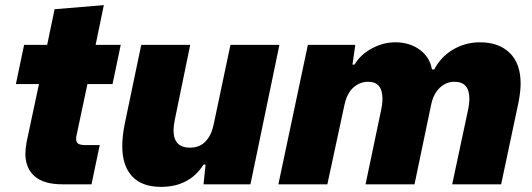

<svg xmlns="http://www.w3.org/2000/svg" viewBox="-20 -719 2076 749"><path d="M79 -120Q79 -139 84 -166L132 -391H42L74 -544H164L193 -683L385 -699L353 -544H451L419 -391H321L278 -188Q277 -184 277 -177Q277 -163 286 -158Q295 -153 314 -153H369L337 0H223Q151 0 115 -31.5Q79 -63 79 -120Z M457 -149Q457 -187 466 -233L531 -544H722L662 -252Q657 -227 657 -211Q657 -143 721 -143Q758 -143 781 -166.5Q804 -190 813 -231L879 -544H1070L957 0H774L782 -77H774Q719 10 608 10Q534 10 495.5 -31Q457 -72 457 -149Z M1181 -544H1366L1355 -467H1363Q1386 -506 1430.5 -530Q1475 -554 1522 -554Q1578 -554 1617.5 -525Q1657 -496 1665 -448H1674Q1700 -498 1748 -526Q1796 -554 1852 -554Q1926 -554 1968.5 -512.5Q2011 -471 2011 -393Q2011 -363 2003 -321L1935 0H1744L1805 -286Q1811 -313 1811 -334Q1811 -400 1753 -400Q1720 -400 1695.5 -376.5Q1671 -353 1662 -311L1597 0H1406L1466 -286Q1472 -313 1472 -334Q1472 -400 1416 -400Q1384 -400 1359 -378Q1334 -356 1324 -311L1257 0H1066Z"/></svg>

Font: Mona Sans Black
Style: Italic
Weight: 900
Italic angle: -11.7°
Designer: Deni Anggara
Foundry: GitHub
Version: Version 2.000